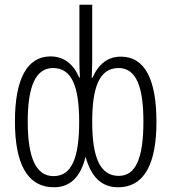

<svg xmlns="http://www.w3.org/2000/svg" viewBox="-20 -780 723 810"><path d="M208 10C276 10 320 -33 341 -119C364 -34 408 10 478 10C593 10 640 -96 640 -266C640 -441 593 -541 490 -541C436 -541 397 -512 370 -452H367C368 -477 369 -502 369 -522V-760H315V-522C315 -501 316 -478 317 -453H314C290 -510 249 -542 193 -542C94 -542 43 -446 43 -268C43 -96 91 10 208 10ZM206 -37C131 -37 97 -116 97 -267C97 -413 129 -493 204 -493C283 -493 314 -415 314 -266C314 -111 281 -37 206 -37ZM481 -38C403 -38 369 -114 369 -266C369 -405 396 -493 480 -493C556 -493 585 -411 585 -267C585 -111 552 -38 481 -38Z"/></svg>

Font: Noto Sans Display Condensed Light
Style: Regular
Weight: 300
Width: 3
Designer: Monotype Design Team
Foundry: Monotype Imaging Inc.
Version: Version 1.900